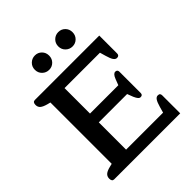

<svg xmlns="http://www.w3.org/2000/svg" viewBox="-239 -1039 1189 1189"><g transform="rotate(-45 355.5 -445.0)"><path d="M202 -827Q202 -854 220.5 -872Q239 -890 265 -890Q291 -890 309 -872Q327 -854 327 -827Q327 -800 309 -782Q291 -764 265 -764Q239 -764 220.5 -782Q202 -800 202 -827ZM407 -827Q407 -854 425.5 -872Q444 -890 470 -890Q496 -890 514 -872Q532 -854 532 -827Q532 -800 514 -782Q496 -764 470 -764Q444 -764 425.5 -782Q407 -800 407 -827ZM51 -25Q51 -44 64 -55.5Q77 -67 107 -74L127 -79V-616L107 -621Q77 -629 64 -640Q51 -651 51 -670Q51 -695 70 -695H634V-539Q634 -519 614 -519Q601 -519 591.5 -533Q582 -547 573 -579L562 -617H252V-394H500L515 -433Q528 -467 546 -467Q555 -467 559.5 -462Q564 -457 564 -449V-262Q564 -244 546 -244Q537 -244 530 -252Q523 -260 515 -278L500 -317H252V-78H576L587 -117Q596 -149 605.5 -163Q615 -177 628 -177Q639 -177 643.5 -172Q648 -167 648 -157V0H70Q51 0 51 -25Z"/></g></svg>

Font: MaitreeSemiBold
Style: Regular
Weight: 600
Designer: CadsonDemak Team
Foundry: CadsonDemak
Version: Version 1.000